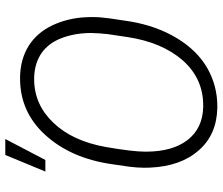

<svg xmlns="http://www.w3.org/2000/svg" viewBox="-77 -738 825 711"><g transform="rotate(-90 335.5 -382.5)"><path d="M55.7 -627H98.6L176.3 -775.4H117.2ZM291.5 9.8C293.5 9.8 295.4 9.8 297.4 9.8C347.7 9.8 394.5 -2.4 438 -26.9C481 -51.3 518.1 -88.4 548.8 -138.7C579.6 -189 600.6 -247.6 611.8 -314.5L623 -389.6C626 -411.1 627.9 -432.6 627.9 -455.1C627.9 -460.4 627.4 -466.3 627.4 -471.7C626 -518.1 615.7 -561 597.7 -600.1C561 -677.7 494.1 -718.8 406.7 -720.7C404.8 -720.7 402.3 -720.7 400.4 -720.7C317.4 -720.7 247.6 -689.5 190.9 -627C133.8 -564 98.1 -482.9 83.5 -383.8L73.7 -316.4C71.3 -297.4 69.8 -278.8 69.8 -259.8C69.8 -252.4 69.8 -245.6 70.3 -238.8C73.7 -164.1 94.7 -104 133.8 -59.6C172.4 -14.6 225.1 8.3 291.5 9.8ZM553.7 -322.8C541 -237.8 512.2 -169.9 467.8 -118.7C422.9 -67.9 367.2 -42.5 300.8 -42.5C298.8 -42.5 296.4 -42.5 294.4 -42.5C242.2 -43.9 201.7 -63 172.9 -100.1C144 -137.2 129.4 -188.5 129.4 -254.4C129.4 -255.4 129.4 -256.3 129.4 -256.8C129.4 -289.1 135.3 -337.4 146.5 -402.3C161.1 -484.9 190.9 -549.8 236.3 -597.2C281.2 -644.5 335 -668.5 397.5 -668.5C399.4 -668.5 401.9 -668.5 403.8 -668.5C439.5 -667.5 469.7 -658.2 494.6 -641.1C519.5 -623.5 538.1 -598.6 550.3 -565.9C562.5 -533.2 568.8 -497.1 568.8 -457.5C568.4 -436.5 566.9 -415.5 564.5 -395Z"/></g></svg>

Font: Roboto Light
Style: Italic
Weight: 300
Italic angle: -12°
Designer: Google
Version: Version 2.137; 2017